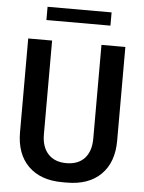

<svg xmlns="http://www.w3.org/2000/svg" viewBox="-58 -897 716 953"><g transform="rotate(5 300.0 -420.5)"><path d="M289 10Q180 10 119 -50.5Q58 -111 58 -219V-686H177V-219Q177 -156 209.5 -121Q242 -86 300 -86Q359 -86 391 -121Q423 -156 423 -219V-686H542V-219Q542 -111 481 -50.5Q420 10 311 10ZM140 -785V-851H459V-785Z"/></g></svg>

Font: Chivo Mono Medium Medium
Style: Regular
Weight: 500
Monospace: yes
Version: Version 1.008